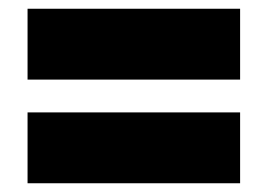

<svg xmlns="http://www.w3.org/2000/svg" viewBox="-20 -578 612 439"><path d="M43 -396H529V-558H43ZM43 -159H529V-321H43Z"/></svg>

Font: Glow Sans SC Normal Heavy
Style: Regular
Weight: 900
Designer: Ryoko NISHIZUKA (kana, bopomofo & ideographs); Paul D. Hunt (Latin, Greek & Cyrillic); Sandoll Communications, Soo-young
Version: Version 0.93